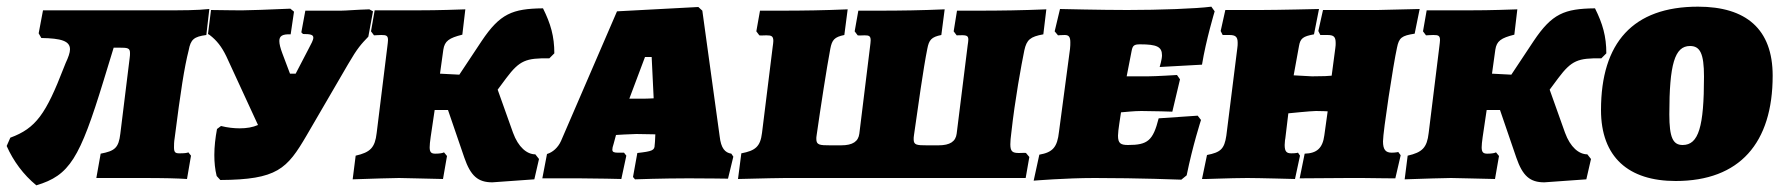

<svg xmlns="http://www.w3.org/2000/svg" viewBox="-29 -534 5343 576"><path d="M457 -503H100L87 -434L95 -420C155 -419 181 -411 181 -386C181 -376 176 -362 168 -345L162 -330C109 -193 79 -149 2 -121L-9 -96C11 -51 41 -10 80 22C180 -8 210 -58 282 -293L312 -391H329C354 -391 361 -390 361 -375C361 -371 361 -366 360 -360L332 -133C327 -90 315 -81 273 -73L260 0H397C464 0 502 1 532 3L544 -67L536 -77C533 -75 524 -74 509 -74C497 -74 493 -77 493 -92C493 -99 493 -108 495 -120C513 -261 524 -332 537 -383C543 -416 553 -424 590 -429L599 -507C560 -503 523 -503 457 -503Z M1079 -506C1042 -505 1008 -502 994 -502H887L875 -437L880 -432C902 -432 911 -430 911 -421C911 -414 905 -403 896 -386L858 -313H841L818 -374C812 -390 809 -402 809 -411C809 -426 818 -432 843 -431L853 -499L842 -508C773 -505 718 -503 699 -503C690 -503 662 -503 604 -504L595 -432L600 -429C621 -413 636 -394 650 -365L745 -159C729 -152 711 -149 690 -149C673 -149 654 -151 634 -156L622 -147C617 -120 614 -94 614 -69C614 -47 616 -26 621 -6L632 6C803 5 832 -27 891 -128L1015 -341C1044 -391 1055 -402 1076 -424L1090 -500Z M1600 -509C1508 -508 1471 -493 1416 -411L1349 -310L1291 -313L1301 -385C1305 -411 1318 -420 1358 -430L1367 -506C1285 -503 1242 -503 1223 -503H1095L1084 -440L1093 -428C1097 -428 1107 -429 1115 -429C1130 -429 1135 -427 1135 -414C1135 -409 1134 -403 1133 -394L1101 -135C1096 -91 1082 -77 1038 -67L1029 4C1095 2 1143 0 1168 0C1184 0 1245 2 1300 3L1312 -66L1303 -77C1300 -75 1291 -73 1277 -73C1265 -73 1260 -77 1260 -92C1260 -99 1261 -109 1263 -123L1275 -204H1315L1364 -61C1383 -6 1405 13 1448 13L1574 4L1588 -57L1577 -71C1552 -71 1526 -92 1510 -136L1464 -265L1490 -300C1530 -353 1549 -360 1619 -359L1634 -374C1634 -425 1623 -463 1600 -509Z M2130 -125 2078 -502 2066 -513 1822 -500 1654 -111C1645 -91 1629 -77 1612 -72L1598 1H1708C1757 1 1835 3 1835 3L1850 -67L1843 -76H1824C1813 -76 1808 -78 1808 -85C1808 -89 1809 -94 1812 -103L1819 -129C1816 -129 1867 -132 1880 -132L1937 -131L1936 -110C1936 -105 1935 -102 1935 -99C1935 -83 1928 -80 1883 -75L1870 -3L1876 4C1876 4 1958 1 2037 1C2084 1 2155 2 2155 2L2171 -64L2165 -73C2146 -76 2134 -89 2130 -125ZM1859 -238 1906 -363H1926L1932 -239C1914 -238 1907 -238 1895 -238Z M2185 3C2267 1 2309 0 2326 0H2918H3048L3059 -63L3049 -75C3047 -76 3038 -75 3028 -75C3009 -75 3002 -79 3002 -101C3002 -110 3003 -121 3005 -136C3016 -236 3035 -339 3044 -383C3051 -415 3062 -424 3101 -431L3110 -506C3040 -503 2971 -502 2904 -502C2883 -502 2863 -502 2842 -502L2832 -440L2841 -428C2869 -429 2876 -429 2876 -415C2876 -411 2875 -405 2874 -398L2841 -133C2838 -110 2822 -98 2786 -98H2752C2721 -98 2712 -99 2712 -116C2712 -119 2712 -124 2713 -129C2725 -213 2741 -329 2753 -388C2758 -414 2765 -423 2795 -429L2805 -506C2738 -503 2672 -502 2606 -502C2586 -502 2566 -502 2546 -502L2535 -440L2544 -428C2548 -427 2557 -428 2565 -428C2578 -428 2583 -426 2583 -413C2583 -408 2582 -402 2581 -393L2549 -133C2546 -110 2530 -98 2494 -98H2462C2430 -98 2420 -99 2420 -117C2420 -120 2420 -124 2421 -129C2433 -213 2451 -330 2462 -388C2467 -414 2474 -423 2504 -429L2514 -506C2446 -503 2379 -502 2313 -502C2292 -502 2272 -502 2251 -502L2240 -440L2249 -428C2253 -427 2261 -428 2270 -428C2285 -428 2291 -426 2291 -411C2291 -406 2290 -401 2289 -393L2257 -135C2252 -94 2237 -82 2195 -74Z M3325 -127C3325 -143 3332 -181 3334 -197C3349 -198 3372 -201 3395 -201C3430 -201 3488 -199 3488 -199L3511 -296L3502 -309C3502 -309 3438 -305 3415 -305H3351L3366 -382C3369 -397 3373 -401 3391 -401C3441 -401 3457 -394 3457 -368C3457 -356 3450 -333 3450 -333L3577 -340C3589 -414 3615 -500 3615 -500L3605 -514C3560 -508 3449 -504 3353 -504C3275 -504 3151 -507 3151 -507L3135 -440L3145 -428C3145 -428 3156 -429 3165 -429C3177 -429 3182 -424 3182 -407C3182 -402 3182 -395 3181 -387L3148 -139C3143 -92 3129 -77 3089 -70L3072 8C3072 8 3167 0 3255 0C3388 0 3515 5 3515 5L3531 -8C3549 -97 3574 -174 3574 -174L3564 -187L3447 -179C3430 -112 3414 -99 3355 -99C3333 -99 3325 -104 3325 -127Z M4162 -391C4168 -421 4176 -427 4215 -433L4230 -507C4230 -507 4151 -505 4104 -504H3940L3926 -441L3932 -429H3953C3972 -429 3978 -424 3978 -405C3978 -401 3978 -396 3977 -390L3966 -307C3956 -306 3943 -305 3907 -305L3852 -308L3868 -396C3872 -419 3880 -425 3913 -431L3928 -507C3928 -507 3804 -504 3753 -504H3647L3633 -441L3639 -429H3659C3677 -429 3684 -424 3684 -406C3684 -401 3684 -396 3683 -390L3650 -127C3644 -87 3633 -77 3592 -69L3577 3C3577 4 3663 0 3713 0C3747 0 3856 3 3856 3L3871 -67L3865 -76C3865 -76 3860 -74 3845 -74C3831 -74 3825 -79 3825 -99C3826 -105 3825 -110 3827 -119L3836 -194C3836 -194 3904 -201 3919 -201C3937 -201 3954 -200 3954 -200L3944 -128C3939 -90 3922 -74 3885 -73L3870 1L4016 0H4058C4114 1 4157 1 4157 1L4173 -68C4171 -72 4168 -74 4166 -78C4166 -78 4158 -76 4146 -76C4128 -76 4120 -85 4120 -110C4120 -139 4151 -342 4162 -391Z M4756 -509C4664 -508 4627 -493 4572 -411L4505 -310L4447 -313L4457 -385C4461 -411 4474 -420 4514 -430L4523 -506C4441 -503 4398 -503 4379 -503H4251L4240 -440L4249 -428C4253 -428 4263 -429 4271 -429C4286 -429 4291 -427 4291 -414C4291 -409 4290 -403 4289 -394L4257 -135C4252 -91 4238 -77 4194 -67L4185 4C4251 2 4299 0 4324 0C4340 0 4401 2 4456 3L4468 -66L4459 -77C4456 -75 4447 -73 4433 -73C4421 -73 4416 -77 4416 -92C4416 -99 4417 -109 4419 -123L4431 -204H4471L4520 -61C4539 -6 4561 13 4604 13L4730 4L4744 -57L4733 -71C4708 -71 4682 -92 4666 -136L4620 -265L4646 -300C4686 -353 4705 -360 4775 -359L4790 -374C4790 -425 4779 -463 4756 -509Z M4998 9C5190 9 5289 -105 5289 -307C5289 -447 5209 -514 5065 -514C4870 -514 4774 -406 4774 -204C4774 -62 4857 9 4998 9ZM5019 -99C4990 -99 4979 -121 4979 -191C4979 -341 4995 -396 5041 -396C5071 -396 5083 -374 5083 -304C5083 -154 5067 -99 5019 -99Z"/></svg>

Font: Alegreya SC Black
Style: Italic
Weight: 900
Italic angle: -7°
Designer: Juan Pablo del Peral
Foundry: Huerta Tipografica
Version: Version 2.007;PS 002.007;hotconv 1.0.88;makeotf.lib2.5.64775